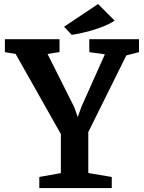

<svg xmlns="http://www.w3.org/2000/svg" viewBox="-20 -958 733 978"><path d="M345.2 -780.8C383.8 -784.7 506.3 -812.5 564 -853L479.5 -937.5L306.2 -821.8ZM180.2 0H549.3V-56.6L429.7 -76.7V-285.2L623.5 -675.8L688 -692.4V-758.3H434.6C434.6 -736.3 435.1 -714.4 435.1 -692.4L514.2 -681.2L395 -414.6L376 -361.8L358.4 -411.6L222.2 -683.1L283.2 -692.9V-758.3H4.9V-692.4L59.6 -683.1L290 -275.4V-76.2L180.2 -56.6Z"/></svg>

Font: Merriweather
Style: Bold
Weight: 700
Designer: Eben Sorkin ( eben@eyebytes.com )
Foundry: Sorkin Type Co.
Version: Version 1.003